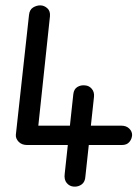

<svg xmlns="http://www.w3.org/2000/svg" viewBox="-20 -695 514 715"><path d="M39 -193 88 -639Q90 -659 103 -667Q116 -675 130 -675Q144 -675 156 -664.5Q168 -654 166 -634L119 -192L81 -155Q61 -155 49.5 -167Q38 -179 39 -193ZM255 0Q239 -1 228.5 -13.5Q218 -26 221 -48L253 -344Q255 -363 268 -371Q281 -379 297 -377Q312 -376 322 -364Q332 -352 330 -334L298 -38Q297 -18 284.5 -8.5Q272 1 255 0ZM472 -192Q471 -177 461.5 -166Q452 -155 434 -155H81L84 -227H432Q450 -227 461 -216.5Q472 -206 472 -192Z"/></svg>

Font: Edu NSW ACT Foundation Medium
Style: Regular
Weight: 500
Version: Version 1.003